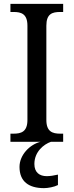

<svg xmlns="http://www.w3.org/2000/svg" viewBox="-20 -734 381 994"><path d="M34 0H190C134 14 81 68 81 130C81 206 129 240 208 240C228 240 261 234 280 224V170C258 175 239 178 222 178C185 178 158 159 158 115C158 52 206 13 244 0H307V-42H292C252 -42 220 -52 220 -113V-601C220 -663 251 -672 292 -672H307V-714H34V-672H50C89 -672 122 -663 122 -601V-113C122 -51 89 -42 50 -42H34Z"/></svg>

Font: Noto Serif Thai SemiCondensed
Style: Regular
Weight: 400
Width: 4
Designer: Monotype Design Team
Foundry: Monotype Imaging Inc.
Version: Version 2.002